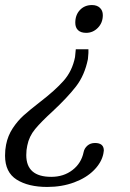

<svg xmlns="http://www.w3.org/2000/svg" viewBox="-48 -500 516 760"><path d="M250 -410Q250 -441 268.5 -460.5Q287 -480 316 -480Q336 -480 347.5 -469Q359 -458 359 -440Q359 -410 339.5 -390Q320 -370 293 -370Q272 -370 261 -380.5Q250 -391 250 -410ZM-28 116Q-28 93 -24 73Q-17 37 2.5 7.5Q22 -22 46 -43.5Q70 -65 110 -96Q170 -142 204 -180.5Q238 -219 249 -274Q250 -281 252 -305H302Q303 -295 300 -266Q287 -202 253 -158Q219 -114 160 -59Q115 -18 91 11Q67 40 60 76Q56 93 56 114Q56 200 155 200Q204 200 239 173Q274 146 283 102Q286 87 298 76.5Q310 66 328 66Q363 66 363 96Q363 99 361 109Q354 143 324 173.5Q294 204 245.5 222Q197 240 139 240Q64 240 18 211Q-28 182 -28 116Z"/></svg>

Font: Taviraj
Style: Italic
Weight: 400
Italic angle: -12°
Designer: Katatrad Team
Foundry: CadsonDemak
Version: Version 1.001